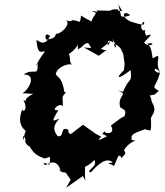

<svg xmlns="http://www.w3.org/2000/svg" viewBox="-20 -783 774 902"><path d="M485 -544 454 -553 529 -616 549 -706 536 -763 554 -731 434 -734 426 -749 438 -726 451 -696 376 -611 409 -557 374 -560 444 -521 475 -544ZM382 66 379 46 380 -34 385 -52 455 -141 429 -155 370 -197 313 -153 308 -116 320 -94 334 -42 273 6 312 61 291 99 369 44ZM707 -339 726 -356C686 -379 713 -370 732 -442C701 -437 694 -483 734 -443C700 -488 750 -542 700 -510C692 -501 700 -559 671 -578C722 -588 683 -553 657 -583C676 -607 710 -631 666 -615C650 -650 678 -642 653 -640C625 -658 668 -703 655 -667C616 -670 579 -690 607 -677C544 -696 555 -741 592 -712C538 -689 541 -722 535 -738C493 -746 491 -716 457 -724C461 -681 452 -739 411 -729C450 -723 417 -715 410 -682C336 -718 372 -720 354 -680C297 -702 335 -670 281 -691C321 -683 278 -630 248 -624C234 -630 256 -605 205 -598C189 -587 187 -639 215 -614C186 -552 153 -603 151 -593C158 -532 166 -538 192 -542C153 -493 139 -450 157 -486C159 -417 140 -467 91 -433C156 -434 114 -359 85 -345L136 -342C74 -311 119 -301 90 -313C117 -261 80 -251 87 -274C69 -235 62 -183 123 -154C99 -182 99 -169 89 -123C81 -168 108 -124 97 -119C121 -66 157 -120 110 -111C128 -80 138 -58 178 -43C204 -25 223 -78 212 -9C172 -27 187 -10 194 -7C253 -48 265 21 267 24C254 -7 246 40 320 25C356 -6 307 -6 336 -26C344 -27 350 42 423 -31C443 1 377 20 407 27C436 -7 479 -48 510 -20C459 -11 523 -15 513 1C533 -34 535 -76 554 -35C545 -49 583 -55 562 -77C598 -134 642 -118 599 -125C592 -156 612 -156 668 -179C651 -195 636 -176 687 -170C693 -183 688 -252 687 -222C696 -254 725 -259 684 -319C700 -266 692 -327 683 -334ZM367 -110C312 -109 344 -117 334 -163C309 -147 300 -153 301 -174C258 -191 287 -139 251 -143C242 -158 216 -181 259 -225C233 -219 213 -196 254 -266C210 -259 266 -308 276 -282C275 -333 267 -324 291 -350L283 -349C271 -417 259 -412 242 -434C245 -466 301 -488 319 -479C299 -495 321 -512 292 -547C275 -494 347 -560 346 -576V-551C384 -570 367 -586 415 -579C460 -614 447 -611 489 -623C472 -626 519 -607 486 -569C480 -623 529 -556 506 -602C538 -559 521 -545 515 -578C577 -554 543 -498 557 -542C565 -482 568 -494 562 -453C526 -419 526 -402 594 -454C599 -385 590 -428 558 -352L533 -358C588 -338 531 -339 544 -281C552 -267 581 -274 563 -233C567 -245 511 -201 501 -193C529 -143 455 -156 473 -172C458 -143 454 -160 483 -143C400 -98 411 -135 405 -90C410 -79 398 -125 330 -104Z"/></svg>

Font: Asimov Aggro
Style: It
Weight: 500
Designer: Google
Version: Version 2.000980; 2014